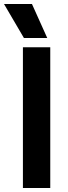

<svg xmlns="http://www.w3.org/2000/svg" viewBox="-44 -935 340 955"><path d="M70 -700H206V0H70ZM-24 -915H115L191 -746H75Z"/></svg>

Font: Chakra Petch
Style: Bold
Weight: 700
Designer: Katatrad Aksorn Co.,Ltd.
Foundry: Cadson Demak Co.,Ltd.
Version: Version 1.000; ttfautohint (v1.6)